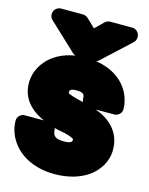

<svg xmlns="http://www.w3.org/2000/svg" viewBox="-134 -866 773 993"><g transform="rotate(15 253.0 -370.0)"><path d="M302 -350C280 -355 259 -360 244 -365C217 -374 218 -377 218 -380C218 -390 222 -400 254 -400C291 -400 298 -390 298 -368C298 -367 299 -356 302 -350ZM195 -183C205 -180 214 -178 225 -176C248 -172 262 -169 273 -165C304 -154 302 -153 302 -146C302 -139 299 -128 258 -128C214 -128 200 -141 198 -170C198 -172 197 -179 195 -183ZM131 -206H27C11 -206 -10 -191 -10 -168C-10 -141 -4 -114 8 -88C48 -2 141 48 255 48C329 48 393 29 440 -6C479 -36 516 -85 516 -152C516 -250 447 -305 376 -330H476C492 -330 514 -345 514 -368C514 -399 506 -426 494 -452C452 -535 363 -576 255 -576C182 -576 121 -555 76 -518C40 -487 6 -439 6 -374C6 -283 70 -233 131 -206ZM258 -733 212 -777C206 -782 196 -788 186 -788H66C50 -788 28 -773 28 -750V-746C28 -737 32 -726 40 -719L187 -581C192 -576 203 -570 213 -570H302C311 -570 320 -574 327 -580L475 -717C482 -723 488 -734 488 -745V-750C488 -766 473 -788 450 -788H329C321 -788 310 -784 303 -777Z"/></g></svg>

Font: Asimov Print
Style: E
Weight: 500
Designer: Google
Version: Version 2.000980; 2014